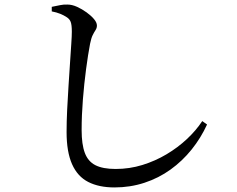

<svg xmlns="http://www.w3.org/2000/svg" viewBox="-20 -780 1040 842"><path d="M482 42Q414 42 367 18Q320 -6 296 -60Q272 -114 272 -201Q272 -246 274.5 -298.5Q277 -351 280.5 -403.5Q284 -456 287 -503Q290 -550 292.5 -586Q295 -622 295 -641Q295 -671 290 -684Q285 -697 272 -705Q260 -713 244 -719.5Q228 -726 207 -730V-750Q227 -754 244 -757.5Q261 -761 276 -760Q296 -760 318 -750Q340 -740 360 -725.5Q380 -711 392.5 -696Q405 -681 405 -668Q405 -657 399 -648Q393 -639 386.5 -626Q380 -613 375 -588Q366 -541 357.5 -477Q349 -413 343.5 -343.5Q338 -274 338 -209Q338 -147 352 -109.5Q366 -72 398.5 -55.5Q431 -39 487 -39Q548 -39 604.5 -56.5Q661 -74 710.5 -103.5Q760 -133 800 -170.5Q840 -208 867 -249L888 -234Q861 -175 820.5 -124.5Q780 -74 728 -36.5Q676 1 613.5 21.5Q551 42 482 42Z"/></svg>

Font: Noto Serif SC ExtraLight Medium
Style: Regular
Weight: 500
Version: Version 2.002-H1;hotconv 1.1.0;makeotfexe 2.6.0